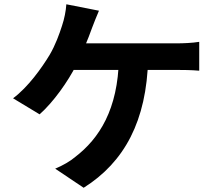

<svg xmlns="http://www.w3.org/2000/svg" viewBox="-20 -834 1040 909"><path d="M448.5 -783.3 294.1 -813.7C292.1 -782.5 284.6 -744.3 273.4 -711.4C261.1 -673.2 242.5 -620.9 215.3 -574.7C177.3 -511.8 113.1 -421.7 41.9 -368.6L167.5 -292.7C233.5 -351.2 301.6 -447.8 341.3 -526.4C367.4 -577.6 398 -651.3 415.7 -701.7C424.1 -723.2 437.1 -757.8 448.5 -783.3ZM290.8 -628.8 280 -502.9C370.9 -502.9 749.9 -502.9 819.1 -502.9C842.1 -502.9 885.7 -502.7 923.2 -499.3V-635.9C890.4 -630.4 844.7 -628.8 819.1 -628.8C750.7 -628.8 370.1 -628.8 290.8 -628.8ZM681.4 -556.5 543 -556.8C538.3 -315.3 449.7 -178 335.8 -90.7C312.5 -70.8 277.1 -50.3 241.3 -35.5L376.1 55C569.2 -66.6 674.3 -261.5 681.4 -556.5Z"/></svg>

Font: Source Han Sans JP VF
Style: Regular
Weight: 250
Designer: Ryoko NISHIZUKA 西塚涼子 (kana, bopomofo & ideographs); Paul D. Hunt (Latin, Greek & Cyrillic); Sandoll Communications 산돌커뮤니
Foundry: Adobe
Version: Version 2.004;hotconv 1.0.118;makeotfexe 2.5.65603